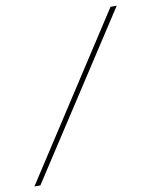

<svg xmlns="http://www.w3.org/2000/svg" viewBox="-78 -690 624 794"><g transform="rotate(-10 233.5 -292.5)"><path d="M2 46 441 -631H467L27 46Z"/></g></svg>

Font: Alumni Sans Thin
Style: Italic
Weight: 100
Italic angle: -8°
Designer: Robert E. Leuschke
Foundry: Robert E. Leuschke
Version: Version 1.016